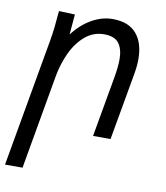

<svg xmlns="http://www.w3.org/2000/svg" viewBox="-99 -631 784 907"><g transform="rotate(10 293.0 -177.0)"><path d="M111.5 -553 188.5 -550 180 -452.5Q218.5 -503.5 268 -531.8Q317.5 -560 369 -560Q444.5 -560 482.5 -516.2Q520.5 -472.5 520.5 -394Q520.5 -361.5 513.5 -322L456.5 0H372.5L423.5 -288Q433 -342.5 433 -377Q433 -427 412.2 -454.5Q391.5 -482 341.5 -482Q289 -482 249.2 -447.5Q209.5 -413 185 -359.5Q160.5 -306 150 -247L70.5 205.5H-13.5L95 -410Q101 -445 104.2 -474Q107.5 -503 111.5 -553Z"/></g></svg>

Font: JuliaMono Italic
Style: Regular
Weight: 400
Italic angle: -9°
Monospace: yes
Designer: cormullion
Foundry: corm
Version: Version 0.049; ttfautohint (v1.8.4)